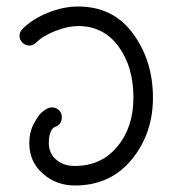

<svg xmlns="http://www.w3.org/2000/svg" viewBox="-20 -570 530 590"><path d="M140 -240Q152 -240 161 -231.5Q170 -223 170 -210Q170 -197 164 -190Q158 -183 150 -180.5Q142 -178 136 -165.5Q130 -153 130 -130Q130 -99 152.5 -79.5Q175 -60 210 -60Q291 -60 340.5 -119.5Q390 -179 390 -270Q390 -365 344 -427.5Q298 -490 220 -490Q189 -490 150.5 -475Q112 -460 91 -439Q82 -430 70 -430Q58 -430 49 -439Q40 -448 40 -460Q40 -472 49 -481Q80 -512 127.5 -531Q175 -550 220 -550Q328 -550 389 -466.5Q450 -383 450 -270Q450 -159 384.5 -79.5Q319 0 210 0Q153 0 111.5 -36.5Q70 -73 70 -130Q70 -164 84 -190Q98 -216 108.5 -225Q119 -234 127 -237Q133 -240 140 -240Z"/></svg>

Font: Pecita
Style: Book
Weight: 400
Width: 7
Version: Version 4.3